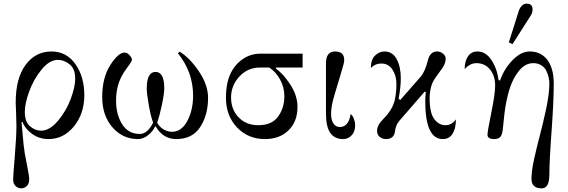

<svg xmlns="http://www.w3.org/2000/svg" viewBox="-20 -750 3114 1052"><path d="M205 -34Q252 -34 297.5 -88Q343 -142 367.5 -208Q392 -274 392 -319Q392 -374 361 -398Q330 -422 297 -422Q251 -422 207.5 -368.5Q164 -315 140 -249Q116 -183 116 -137Q116 -82 144.5 -58Q173 -34 205 -34ZM246 12Q196 12 157 -15.5Q118 -43 103 -82L98 -80L104 -15Q109 50 116 92Q118 106 129 160Q140 214 140 232Q140 257 126.5 269.5Q113 282 96 282Q79 282 65.5 269.5Q52 257 52 232Q52 215 61 106.5Q70 -2 70 -62Q70 -82 68 -134.5Q66 -187 66 -188Q66 -322 120.5 -395Q175 -468 262 -468Q344 -468 393 -399Q442 -330 442 -228Q442 -128 385.5 -58Q329 12 246 12Z M736 12Q652 12 596 -52.5Q540 -117 540 -218Q540 -324 584 -393Q628 -462 663 -462Q677 -462 690 -447.5Q703 -433 703 -423Q703 -414 680.5 -384.5Q658 -355 644 -327Q616 -272 616 -198Q616 -122 649.5 -69Q683 -16 746 -16Q788 -16 819 -78Q806 -112 795 -175.5Q784 -239 784 -264Q784 -356 832 -356Q880 -356 880 -266Q880 -237 867 -175Q854 -113 841 -78Q853 -55 875.5 -41.5Q898 -28 922 -28Q975 -28 1006.5 -87.5Q1038 -147 1038 -226Q1038 -355 955 -458L964 -467Q1019 -434 1069.5 -359.5Q1120 -285 1120 -214Q1120 -120 1077 -54Q1034 12 946 12Q874 12 834 -56L830 -58Q820 -33 793 -10.5Q766 12 736 12Z M1638 -456V-380H1492V-374Q1532 -346 1571 -286Q1610 -226 1610 -164Q1610 -84 1561 -36Q1512 12 1432 12Q1339 12 1278.5 -52Q1218 -116 1218 -214Q1218 -309 1254 -367Q1278 -407 1318 -431.5Q1358 -456 1405 -456ZM1395 -64Q1470 -64 1504 -111.5Q1538 -159 1538 -222Q1538 -272 1514.5 -314.5Q1491 -357 1455 -380H1405Q1337 -380 1291.5 -330.5Q1246 -281 1246 -216Q1246 -150 1287.5 -107Q1329 -64 1395 -64Z M1816 -468Q1866 -468 1866 -421Q1866 -406 1854 -368L1813 -231Q1794 -170 1794 -126Q1794 -93 1807 -73.5Q1820 -54 1842 -54Q1890 -54 1901 -125Q1912 -118 1919 -99Q1926 -80 1926 -66Q1926 -29 1908 -10Q1889 12 1860 12Q1813 12 1789.5 -22Q1766 -56 1766 -130V-403Q1766 -468 1816 -468Z M2094 12Q2076 12 2061 0.5Q2046 -11 2046 -34Q2046 -64 2081 -99Q2132 -150 2144 -206Q2152 -244 2152 -291Q2152 -336 2130 -369Q2108 -402 2070 -402Q2035 -402 2012 -377Q2012 -424 2035.5 -446Q2059 -468 2086 -468Q2131 -468 2153.5 -426Q2176 -384 2176 -321Q2176 -271 2164 -209L2173 -202L2287 -332Q2309 -359 2325 -421Q2337 -468 2375 -468Q2393 -468 2407.5 -456Q2422 -444 2422 -428Q2422 -403 2403 -376L2368 -327Q2349 -302 2342 -274Q2334 -245 2334 -212Q2334 -131 2359.5 -97.5Q2385 -64 2420 -64Q2456 -64 2478 -96Q2478 -47 2460 -17.5Q2442 12 2406 12Q2310 12 2310 -196Q2310 -214 2313 -246L2307 -248L2168 -88Q2149 -67 2144 -30Q2139 12 2094 12Z M2866 -730Q2898 -730 2898 -699Q2898 -688 2895 -679Q2892 -670 2887 -663Q2882 -656 2876 -646L2788 -508L2768 -518L2818 -676Q2823 -693 2827.5 -702.5Q2832 -712 2842 -721Q2852 -730 2866 -730ZM2651 -12Q2651 -30 2672 -133Q2693 -236 2693 -282Q2693 -334 2665 -369Q2637 -404 2590 -404Q2555 -404 2526 -371Q2526 -414 2544 -441Q2562 -468 2596 -468Q2641 -468 2672 -422Q2703 -376 2712 -311L2720 -309Q2742 -373 2788.5 -420.5Q2835 -468 2882 -468Q2944 -468 2979 -422Q3014 -375 3014 -293Q3014 -201 3004 -58Q2990 131 2990 207Q2990 282 2948 282Q2892 282 2892 230Q2892 186 2907.5 117Q2923 48 2938 -8Q2955 -72 2972.5 -154Q2990 -236 2990 -292Q2990 -309 2986 -326.5Q2982 -344 2973 -362.5Q2964 -381 2945.5 -392.5Q2927 -404 2902 -404Q2858 -404 2824 -362.5Q2790 -321 2771.5 -261Q2753 -201 2744 -128Q2738 -78 2735.5 -47Q2733 -16 2723 -2Q2713 12 2688 12Q2651 12 2651 -12Z"/></svg>

Font: Old Standard TT
Style: Regular
Weight: 400
Designer: Alexey Kryukov <alexios@thessalonica.org.ru>
Version: Version 1.0